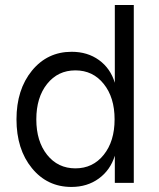

<svg xmlns="http://www.w3.org/2000/svg" viewBox="-20 -720 627 756"><path d="M261.2 16.1Q166 16.1 105.5 -58.1Q44.9 -132.3 44.9 -250Q44.9 -367.2 105.7 -441.7Q166.5 -516.1 262.2 -516.1Q324.7 -516.1 369.9 -483.4Q415 -450.7 432.1 -394V-700.2H506.8V0H432.1V-106.9Q414.6 -50.3 369.1 -17.1Q323.7 16.1 261.2 16.1ZM165.5 -110.4Q208 -57.1 276.9 -57.1Q345.7 -57.1 388.4 -110.4Q431.2 -163.6 431.2 -250Q431.2 -336.4 388.4 -389.6Q345.7 -442.9 276.9 -442.9Q208 -442.9 165.5 -389.6Q123 -336.4 123 -250Q123 -163.6 165.5 -110.4Z"/></svg>

Font: Uncut Sans
Style: Regular
Weight: 400
Designer: Kasper Nordkvist
Foundry: UNCUT.wtf
Version: Version 1.304;Glyphs 3.2 (3246)